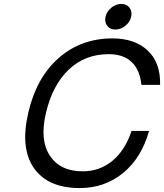

<svg xmlns="http://www.w3.org/2000/svg" viewBox="-20 -935 833 975"><path d="M524.5 -804Q510 -823 516 -850Q522 -877 545.5 -896Q569 -915 596 -915Q623 -915 637.5 -896Q652 -877 646 -850Q640 -823 616.5 -804Q593 -785 566 -785Q539 -785 524.5 -804ZM123 -360Q164 -540 277.5 -640Q391 -740 551 -740Q665 -740 730.5 -678Q796 -616 793 -504H698Q691 -579 649 -619.5Q607 -660 532 -660Q411 -660 328.5 -581Q246 -502 213 -360Q181 -223 233.5 -144Q286 -65 400 -65Q486 -65 550.5 -118Q615 -171 648 -270H737Q698 -132 604.5 -56Q511 20 385 20Q224 20 153 -80.5Q82 -181 123 -360Z"/></svg>

Font: Miedinger
Style: Italic
Weight: 400
Italic angle: -13°
Version: Version 001.000